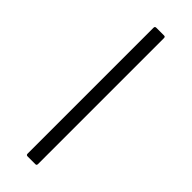

<svg xmlns="http://www.w3.org/2000/svg" viewBox="-224 -673 691 691"><g transform="rotate(45 121.0 -327.5)"><path d="M101 0Q94 0 94 -7V-648Q94 -655 101 -655H141Q147 -655 147 -648V-7Q147 0 141 0Z"/></g></svg>

Font: Sofia Sans Light
Style: Regular
Weight: 300
Designer: Botio Nikoltchev, Ani Petrova
Foundry: lettersoup
Version: Version 4.100; ttfautohint (v1.8.3)